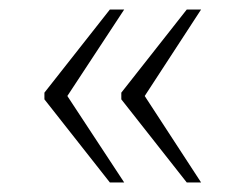

<svg xmlns="http://www.w3.org/2000/svg" viewBox="-20 -471 515 402"><path d="M371 -89 234 -263V-277L371 -451H401L283 -270L401 -89ZM210 -89 73 -263V-277L210 -451H240L121 -270L240 -89Z"/></svg>

Font: Noto Serif Kannada ExtraLight
Style: Regular
Weight: 250
Version: Version 2.003